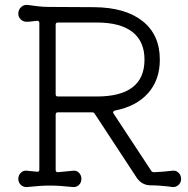

<svg xmlns="http://www.w3.org/2000/svg" viewBox="-20 -744 761 776"><path d="M89 12Q75 13 64.5 3.5Q54 -6 54 -21Q54 -36 64.5 -46Q75 -56 89 -54Q98 -53 108.5 -52Q119 -51 130 -50H132Q139 -50 139 -59V-651Q139 -660 130 -660Q118 -659 108 -657.5Q98 -656 87 -656Q74 -656 64 -665.5Q54 -675 54 -689Q54 -705 65.5 -715.5Q77 -726 92 -724Q112 -721 134.5 -718.5Q157 -716 177 -716L360 -715Q487 -714 556.5 -658.5Q626 -603 626 -503Q626 -421 578.5 -367.5Q531 -314 444 -297Q440 -296 438 -292.5Q436 -289 439 -285L591 -54Q594 -48 603 -48Q645 -50 677 -54Q691 -56 701.5 -46Q712 -36 712 -21Q712 -6 701.5 3.5Q691 13 677 12Q674 11 659.5 9.5Q645 8 626 6.5Q607 5 589 5Q554 5 533 -25L363 -284Q360 -290 352 -290H214Q205 -290 205 -281V-57Q205 -48 214 -48L275 -54Q289 -56 299 -46Q309 -36 309 -21Q309 -6 299 3.5Q289 13 275 12Q246 9 224 7.5Q202 6 182 6Q162 6 140 7.5Q118 9 89 12ZM214 -354H371Q564 -354 564 -503Q564 -577 515 -615Q466 -653 371 -653H214Q205 -653 205 -644V-363Q205 -354 214 -354Z"/></svg>

Font: Kiwi Maru Light
Style: Regular
Weight: 300
Designer: Hiroki-Chan
Version: Version 1.100